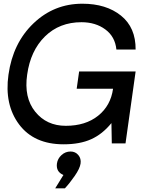

<svg xmlns="http://www.w3.org/2000/svg" viewBox="-20 -776 804 1039"><path d="M713.9 -389.2 699.2 -284.2 659.2 0H585L583 -109.9Q534.2 -49.8 473.1 -22.5Q412.1 4.9 324.2 4.9Q164.1 4.9 83.5 -102.5Q2.9 -210 25.9 -372.1Q49.8 -543 160.9 -649.4Q272 -755.9 425.8 -755.9Q554.7 -755.9 634.8 -691.4Q714.8 -627 713.9 -507.8H609.9Q603 -577.6 550 -616.7Q497.1 -655.8 420.9 -655.8Q301.8 -655.8 223.4 -578.9Q145 -502 127 -372.1Q108.9 -248 170.4 -171.6Q231.9 -95.2 335.9 -95.2Q442.9 -95.2 511 -149.7Q579.1 -204.1 591.8 -295.9H395L408.2 -389.2ZM323.2 170.9Q282.2 153.8 288.1 108.9Q292 82 313 63Q334 43.9 361.8 43.9Q387.7 43.9 403.8 63Q419.9 82 416 109.1Q412.1 136.2 384 176.5Q356 216.8 331.1 243.2H278.8Z"/></svg>

Font: Oakes Grotesk
Style: Medium Italic
Weight: 500
Designer: Samuel Oakes
Foundry: Samuel Oakes
Version: Version 1.0 | wf-rip DC20170320